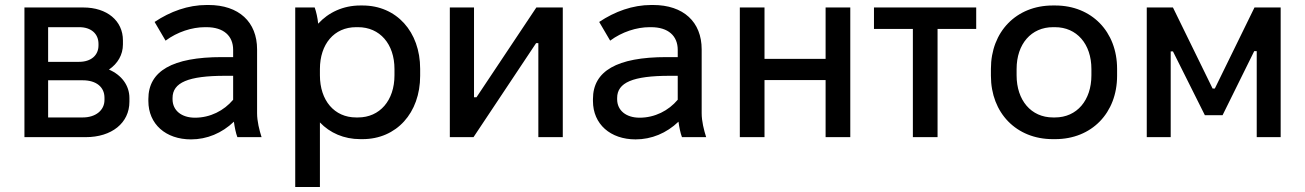

<svg xmlns="http://www.w3.org/2000/svg" viewBox="-20 -550 5234 770"><path d="M78 0H324C428 0 499 -57 499 -142V-157C499 -207 468 -249 417 -271C452 -295 473 -330 473 -372V-388C473 -467 409 -520 314 -520H78ZM173 -302V-441H298C345 -441 375 -415 375 -374V-368C375 -328 345 -302 297 -302ZM173 -79V-228H312C366 -228 399 -201 399 -158V-149C399 -108 364 -79 312 -79Z M746 9C810 9 870 -16 918 -62C921 -40 926 -15 932 0H1029C1020 -28 1011 -64 1011 -96V-352C1011 -462 938 -530 816 -530H809C734 -530 663 -504 600 -462L644 -387C691 -422 750 -441 802 -441H808C877 -441 915 -406 915 -350V-321H870C671 -321 575 -265 575 -153V-145C575 -52 645 9 746 9ZM762 -78C708 -78 672 -107 672 -152V-157C672 -219 735 -246 883 -246H915V-150C878 -106 823 -78 762 -78Z M1164 200H1263V-59C1303 -17 1359 8 1425 8H1434C1570 8 1665 -97 1665 -246V-274C1665 -423 1570 -528 1434 -528H1425C1356 -528 1297 -500 1256 -455C1254 -477 1248 -504 1242 -520H1164ZM1408 -79C1321 -79 1263 -147 1263 -248V-273C1263 -373 1320 -441 1408 -441H1416C1503 -441 1562 -374 1562 -273V-248C1562 -147 1503 -79 1416 -79Z M1784 0H1879L2130 -377H2139V0H2237V-520H2131L1891 -160H1881V-520H1784Z M2529 9C2593 9 2653 -16 2701 -62C2704 -40 2709 -15 2715 0H2812C2803 -28 2794 -64 2794 -96V-352C2794 -462 2721 -530 2599 -530H2592C2517 -530 2446 -504 2383 -462L2427 -387C2474 -422 2533 -441 2585 -441H2591C2660 -441 2698 -406 2698 -350V-321H2653C2454 -321 2358 -265 2358 -153V-145C2358 -52 2428 9 2529 9ZM2545 -78C2491 -78 2455 -107 2455 -152V-157C2455 -219 2518 -246 2666 -246H2698V-150C2661 -106 2606 -78 2545 -78Z M2947 0H3046V-229H3291V0H3390V-520H3291V-314H3046V-520H2947Z M3641 0H3740V-434H3895V-520H3485V-434H3641Z M4202 8H4212C4358 8 4460 -97 4460 -246V-274C4460 -423 4358 -528 4212 -528H4202C4056 -528 3954 -423 3954 -274V-246C3954 -97 4056 8 4202 8ZM4203 -79C4115 -79 4057 -148 4057 -248V-273C4057 -374 4116 -441 4203 -441H4211C4298 -441 4357 -374 4357 -273V-248C4357 -148 4299 -79 4211 -79Z M4579 0H4675V-344H4684L4812 -88H4883L5010 -345H5020V0H5116V-520H5011L4852 -195H4843L4684 -520H4579Z"/></svg>

Font: Fixel Text Medium
Style: Regular
Weight: 500
Width: 4
Designer: AlfaBravo + MacPaw
Foundry: Kyrylo Tkachov, Marchela Mozhyna, Serhii Makarenko, Maria Weinstein, Zakhar Kryvoshyya
Version: Version 1.211